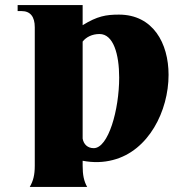

<svg xmlns="http://www.w3.org/2000/svg" viewBox="-20 -742 719 762"><path d="M98 0H326C313 -23 308 -48 308 -84V-104C350 -96 390 -97 428 -107C570 -143 649 -302 649 -445C649 -571 587 -684 452 -684C401 -684 366 -678 308 -642V-722H50V-698H66C100 -698 118 -676 118 -634V-84C118 -48 112 -24 98 0ZM308 -192V-577C322 -595 346 -607 375 -607C430 -607 453 -527 453 -434C453 -306 410 -154 352 -154C328 -154 312 -169 308 -192Z"/></svg>

Font: Sinistre Bold
Style: Regular
Weight: 900
Designer: Jules Durand
Foundry: Collletttivo
Version: Version 69.420;Glyphs 3.2 (3217)